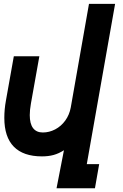

<svg xmlns="http://www.w3.org/2000/svg" viewBox="-20 -795 640 1000"><path d="M198.5 19.5Q101.5 19.5 52 -31Q2.5 -81.5 2.5 -181Q2.5 -225.5 11 -272L52 -502H185L141 -255.5Q135 -222 135 -195.5Q135 -150.5 152.2 -127.8Q169.5 -105 203 -105Q236.5 -105 267.5 -121.2Q298.5 -137.5 320 -167.2Q341.5 -197 348.5 -235L443.5 -775H579.5L432 60H496.5L474.5 185.5H274.5L313 -12.5Q286.5 4.5 259.5 12Q232.5 19.5 198.5 19.5Z"/></svg>

Font: JuliaMono ExtraBoldItalic
Style: Regular
Weight: 800
Italic angle: -9°
Monospace: yes
Designer: cormullion
Foundry: corm
Version: Version 0.049; ttfautohint (v1.8.4)